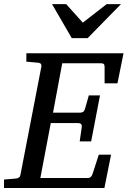

<svg xmlns="http://www.w3.org/2000/svg" viewBox="-35 -936 635 956"><path d="M549.8 -521H485.8V-602.1Q485.8 -612.8 481.9 -616.9Q478 -621.1 466.8 -621.1H274.9L229 -375H362.8Q373.5 -375 379.2 -379.2Q384.8 -383.3 388.2 -394L407.2 -460.9H462.9L418.9 -231.9H361.8L372.1 -303.2Q375 -323.2 353 -323.2H217.8L166 -49.8H400.9Q411.6 -49.8 417.2 -55.4Q422.9 -61 425.8 -69.8L457 -166H518.1L484.9 0H-15.1V-42L43 -46.9Q64 -48.3 66.9 -65.9L170.9 -604Q172.4 -612.3 168.5 -617.7Q164.6 -623 151.9 -624L96.2 -628.9V-670.9H580.1ZM401.4 -746.1H322.3L224.1 -915.5H294.4L377.4 -823.2L496.1 -915.5H567.4Z"/></svg>

Font: Charis SIL Eur
Style: Italic
Weight: 400
Italic angle: -11°
Foundry: SIL International
Version: Version 5.000